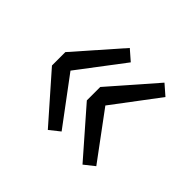

<svg xmlns="http://www.w3.org/2000/svg" viewBox="-105 -627 689 689"><g transform="rotate(45 239.5 -282.0)"><path d="M203 -74 242 -105 110 -282 242 -456 203 -490 50 -316V-248ZM379 -74 418 -105 287 -282 418 -456 379 -490 227 -316V-248Z"/></g></svg>

Font: Noto Sans CJK TC Regular
Style: Regular
Weight: 400
Designer: Ryoko NISHIZUKA (kana & ideographs); Paul D. Hunt (Latin, Greek & Cyrillic); Wenlong ZHANG (bopomofo); Sandoll Communica
Foundry: Adobe Systems Incorporated
Version: Version 1.001;PS 1.001;hotconv 1.0.78;makeotf.lib2.5.61930